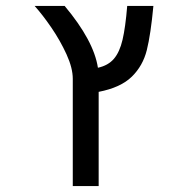

<svg xmlns="http://www.w3.org/2000/svg" viewBox="-20 -629 640 649"><path d="M498.5 -609H410Q404 -536 394.2 -494.5Q384.5 -453 365 -430.2Q345.5 -407.5 311 -400Q297 -491.5 198.5 -609H97Q124 -579 153.8 -535.5Q183.5 -492 204.8 -445.5Q226 -399 226 -362.5V0H313.5V-318.5Q388 -333 425.5 -369.8Q463 -406.5 476.2 -459.5Q489.5 -512.5 498.5 -609Z"/></svg>

Font: JuliaMono
Style: Regular
Weight: 400
Monospace: yes
Designer: cormullion
Foundry: corm
Version: Version 0.055; ttfautohint (v1.8.4)